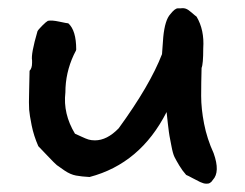

<svg xmlns="http://www.w3.org/2000/svg" viewBox="-20 -428 588 461"><path d="M475 13Q469 13 460.5 9Q452 5 442 -0.5Q432 -6 427 -8Q418 -18 410.5 -30.5Q403 -43 399 -51Q395 -59 391.5 -78Q388 -97 387 -101.5Q386 -106 383 -131.5Q380 -157 380 -159Q317 -35 195 -3Q176 -4 162.5 -6.5Q149 -9 135 -18.5Q121 -28 116.5 -31.5Q112 -35 94 -54Q76 -73 72 -77Q61 -102 56 -127Q51 -152 50 -164.5Q49 -177 50 -212Q51 -247 51 -258Q57 -264 57 -277V-283Q54 -298 70 -353Q72 -357 81.5 -366.5Q91 -376 95 -378Q104 -380 122.5 -376Q141 -372 144 -372Q163 -355 163 -309Q163 -307 160 -302L157 -296Q137 -253 137 -206Q131 -155 160 -107Q167 -104 176.5 -99.5Q186 -95 192.5 -93Q199 -91 208 -91Q237 -91 265 -120Q340 -223 369 -298L372 -339Q376 -380 389 -394Q400 -408 407 -408Q410 -408 414 -408Q421 -409 426.5 -407Q432 -405 440.5 -397.5Q449 -390 452 -388Q471 -356 468 -312Q468 -274 464 -265Q463 -228 463 -197.5Q463 -167 470 -131Q477 -95 493 -60Q509 -15 491 4Q485 14 475 13Z"/></svg>

Font: Excalifont
Style: Regular
Weight: 400
Designer: Your Own Font Foundry (Virgil); Ján Filípek / DizajnDesign (Excalifont, modifications)
Foundry: Your Own Font Foundry (Virgil); Ján Filípek / DizajnDesign (Excalifont, modifications)
Version: Version 1.000;Glyphs 3.2 (3227)